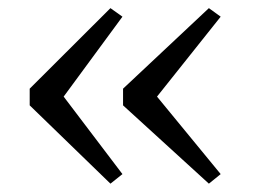

<svg xmlns="http://www.w3.org/2000/svg" viewBox="-20 -513 622 472"><path d="M251.5 -493 281 -472 136.5 -275.5 281 -85 251.5 -61.5 53 -254V-295ZM493.5 -493 522.5 -472 366 -275.5 522.5 -85 493.5 -61.5 282.5 -254V-295Z"/></svg>

Font: Merriweather 96pt Light
Style: Regular
Weight: 300
Version: Version 2.100